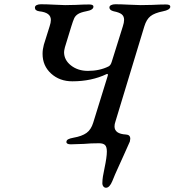

<svg xmlns="http://www.w3.org/2000/svg" viewBox="-20 -674 820 902"><path d="M461 183Q461 161 471 116Q482 64 482 38Q482 16 473.5 7.5Q465 -1 445 -1Q406 -1 374 2Q334 4 313 4Q292 4 292 -7Q292 -15 300 -19.5Q308 -24 325 -27Q365 -34 386.5 -49.5Q408 -65 418 -98L484 -311Q488 -322 486.5 -325Q485 -328 481 -326Q410 -292 320 -292Q260 -292 220 -328.5Q180 -365 180 -421Q180 -442 186 -464L213 -550Q219 -568 219 -580Q219 -598 205.5 -608Q192 -618 164 -621Q144 -624 144 -638Q144 -646 152 -650Q160 -654 172 -654Q199 -654 235 -652Q269 -650 286 -650L336 -651Q372 -653 399 -653Q419 -653 419 -643Q419 -627 385 -621Q359 -616 346.5 -608Q334 -600 328.5 -588Q323 -576 315 -550L285 -452Q281 -436 281 -429Q281 -392 313.5 -366.5Q346 -341 393 -341Q448 -341 490 -362Q500 -367 505 -384L557 -550Q563 -568 563 -581Q563 -598 551.5 -607Q540 -616 514 -621Q494 -626 494 -639Q494 -646 502 -650Q510 -654 522 -654Q548 -654 586 -652Q622 -650 641 -650L695 -651Q733 -653 759 -653Q770 -653 775 -650.5Q780 -648 780 -641Q777 -627 746 -621Q706 -613 687 -598Q668 -583 658 -550L522 -102Q518 -91 518 -80Q518 -45 572 -42Q592 -41 592 -22Q592 -19 590 -9Q589 -6 561 56Q554 72 536.5 110Q519 148 508 176Q495 208 478 208Q470 208 465 201Q460 194 461 183Z"/></svg>

Font: EB Garamond Medium
Style: Italic
Weight: 500
Italic angle: -17.2°
Designer: Georg Duffner and Octavio Pardo
Foundry: Georg Duffner
Version: Version 1.000